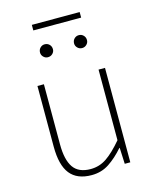

<svg xmlns="http://www.w3.org/2000/svg" viewBox="-127 -937 830 1035"><g transform="rotate(-15 288.5 -420.0)"><path d="M255 13Q174 13 135 -36Q96 -85 96 -188V-527H132V-192Q132 -105 161.5 -62.5Q191 -20 258 -20Q307 -20 347.5 -47.5Q388 -75 437 -133V-527H473V0H442L438 -90H436Q396 -44 353 -15.5Q310 13 255 13ZM191 -662Q177 -662 166.5 -672.5Q156 -683 156 -697Q156 -713 166.5 -723.5Q177 -734 191 -734Q207 -734 217.5 -723.5Q228 -713 228 -697Q228 -683 217.5 -672.5Q207 -662 191 -662ZM152 -822V-853H419V-822ZM382 -662Q367 -662 356.5 -672.5Q346 -683 346 -697Q346 -713 356.5 -723.5Q367 -734 382 -734Q397 -734 407.5 -723.5Q418 -713 418 -697Q418 -683 407.5 -672.5Q397 -662 382 -662Z"/></g></svg>

Font: Noto Sans SC Thin
Style: Regular
Weight: 100
Designer: Ryoko NISHIZUKA 西塚涼子 (kana, bopomofo & ideographs); Paul D. Hunt (Latin, Greek & Cyrillic); Sandoll Communications 산돌커뮤니
Foundry: Adobe
Version: Version 2.004-H2;hotconv 1.0.118;makeotfexe 2.5.65603